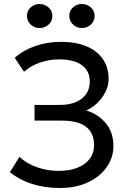

<svg xmlns="http://www.w3.org/2000/svg" viewBox="-20 -924 644 959"><path d="M279.5 15Q203 15 139.5 -5.5Q76 -26 29.5 -64L77 -140.5Q112.5 -107.5 164 -89Q215.5 -70.5 273.5 -70.5Q327.5 -70.5 367 -86.2Q406.5 -102 428 -130.5Q449.5 -159 450 -197.5Q450 -258.5 410.8 -290Q371.5 -321.5 288 -321.5H152.5V-400H280.5Q325.5 -400 358.8 -414Q392 -428 410.2 -454.2Q428.5 -480.5 428.5 -517Q428.5 -552.5 410.5 -577.2Q392.5 -602 358.2 -614.8Q324 -627.5 276 -627.5Q225 -627.5 179.5 -611.5Q134 -595.5 100 -565.5L53.5 -635Q96.5 -673.5 156.5 -694.2Q216.5 -715 285.5 -715Q358.5 -715 411.8 -692.8Q465 -670.5 493.8 -628.8Q522.5 -587 522.5 -529.5Q522.5 -495.5 506 -463.5Q489.5 -431.5 463.8 -407.5Q438 -383.5 410.5 -372.5Q469 -355 508 -309Q547 -263 546.5 -192.5Q546 -135.5 512.5 -88.5Q479 -41.5 419.2 -13.2Q359.5 15 279.5 15ZM178 -784Q152.5 -784 133.5 -801.2Q114.5 -818.5 114.5 -844.5Q114.5 -861.5 123.2 -875Q132 -888.5 146.5 -896.2Q161 -904 178 -904Q203 -904 222.2 -887.2Q241.5 -870.5 241.5 -844.5Q241.5 -827 232.8 -813.2Q224 -799.5 209.5 -791.8Q195 -784 178 -784ZM389.5 -784Q364 -784 345 -801.2Q326 -818.5 326 -844.5Q326 -861.5 334.5 -875Q343 -888.5 357.5 -896.2Q372 -904 389.5 -904Q414.5 -904 433.5 -887.2Q452.5 -870.5 452.5 -844.5Q452.5 -827 443.8 -813.2Q435 -799.5 420.5 -791.8Q406 -784 389.5 -784Z"/></svg>

Font: Geologica Cursive Light
Style: Regular
Weight: 300
Designer: Sindre Bremnes, Frode Helland
Foundry: Monokrom Skriftforlag AS
Version: Version 1.010;gftools[0.9.28]